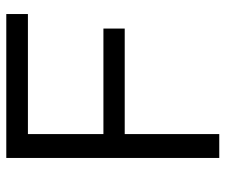

<svg xmlns="http://www.w3.org/2000/svg" viewBox="-72 -628 700 595"><g transform="rotate(-90 277.5 -330.0)"><path d="M86 0V-660H160V0ZM112 -293V-359H487V-293ZM112 -593V-660H532V-593Z"/></g></svg>

Font: Bricolage Grotesque 24pt Light
Style: Regular
Weight: 300
Designer: Mathieu Triay
Foundry: Atelier Triay
Version: Version 1.001;gftools[0.9.33.dev8+g029e19f]